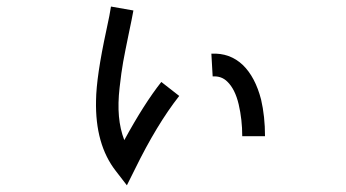

<svg xmlns="http://www.w3.org/2000/svg" viewBox="-20 -509 1040 577"><path d="M380.9 -477.5Q377 -455.1 366.2 -404.3Q355.5 -352.5 350.1 -322.8Q344.7 -293 339.4 -245.6Q334 -198.2 337.4 -159.7Q340.8 -121.1 353.5 -87.9Q413.1 -197.3 464.8 -262.7L518.6 -220.7Q451.2 -134.8 385.7 -1L361.3 47.9L328.1 4.9Q265.6 -75.2 268.6 -207Q269.5 -279.3 299.8 -418.9Q310.5 -467.8 313.5 -489.3ZM710 -313.5Q747.1 -277.3 764.6 -210Q776.4 -159.2 776.4 -99.6H708Q708 -149.4 697.3 -195.3Q686.5 -241.2 663.1 -263.7Q645.5 -281.2 619.1 -279.3L615.2 -347.7Q670.9 -350.6 710 -313.5Z"/></svg>

Font: irohakakuC Regular
Style: Regular
Weight: 400
Designer: [Source Han Sans]
Ryoko NISHIZUKA Ë•øÂ°öÊ∂ºÂ≠ê (kana & ideographs); Paul D. Hunt (Latin, Greek & Cyrillic); Wenlong ZHAN
Version: Version 1.001.20160904